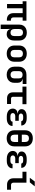

<svg xmlns="http://www.w3.org/2000/svg" viewBox="2198 -3022 1005 5440"><g transform="rotate(90 2700.0 -302.5)"><path d="M537 5Q452 5 402.5 -45.5Q353 -96 353 -182V-442H215V0H94V-442H16V-550H566V-442H474V-182Q474 -147 492.5 -128Q511 -109 543 -109H567V5Z M678 180V-350Q678 -414 705.5 -461Q733 -508 784 -534Q835 -560 903 -560Q1005 -560 1066.5 -503Q1128 -446 1128 -350V-201Q1128 -104 1079 -47Q1030 10 947 10Q886 10 848 -20.5Q810 -51 802 -105H799L803 26V180ZM903 -98Q951 -98 976.5 -126Q1002 -154 1002 -206V-344Q1002 -396 976.5 -424Q951 -452 903 -452Q854 -452 828.5 -424Q803 -396 803 -344V-206Q803 -155 829 -126.5Q855 -98 903 -98Z M1500 9Q1394 9 1332 -50.5Q1270 -110 1270 -211V-339Q1270 -441 1332 -500Q1394 -559 1500 -559Q1606 -559 1668 -500Q1730 -441 1730 -339V-211Q1730 -110 1668 -50.5Q1606 9 1500 9ZM1500 -100Q1550 -100 1577.5 -127.5Q1605 -155 1605 -207V-343Q1605 -395 1577.5 -422.5Q1550 -450 1500 -450Q1450 -450 1422.5 -422.5Q1395 -395 1395 -343V-207Q1395 -155 1422.5 -127.5Q1450 -100 1500 -100Z M2099 10Q2029 10 1978 -17Q1927 -44 1898.5 -92.5Q1870 -141 1870 -206V-334Q1870 -399 1898.5 -447.5Q1927 -496 1978 -523Q2029 -550 2099 -550H2361V-443H2214V-440Q2267 -431 2297 -394Q2327 -357 2327 -299V-206Q2327 -141 2299 -92.5Q2271 -44 2219.5 -17Q2168 10 2099 10ZM2099 -99Q2148 -99 2175 -127.5Q2202 -156 2202 -206V-334Q2202 -391 2175 -416Q2148 -441 2099 -441Q2050 -441 2022.5 -412.5Q1995 -384 1995 -334V-206Q1995 -156 2022.5 -127.5Q2050 -99 2099 -99Z M2765 0Q2688 0 2642.5 -44.5Q2597 -89 2597 -165V-437H2435V-550H2932V-437H2723V-168Q2723 -144 2736.5 -128.5Q2750 -113 2774 -113H2927V0Z M3339 7H3275Q3210 7 3161 -14Q3112 -35 3084.5 -73Q3057 -111 3057 -161Q3057 -219 3093.5 -256.5Q3130 -294 3192 -296V-302Q3139 -305 3106 -335.5Q3073 -366 3073 -413Q3073 -479 3130.5 -518Q3188 -557 3282 -557H3332Q3426 -557 3481 -515.5Q3536 -474 3537 -403H3414Q3414 -428 3391.5 -442.5Q3369 -457 3332 -457H3282Q3243 -457 3220 -440.5Q3197 -424 3197 -394Q3197 -366 3219 -349Q3241 -332 3280 -332H3403V-233H3275Q3233 -233 3208.5 -214.5Q3184 -196 3184 -164Q3184 -132 3208.5 -113.5Q3233 -95 3275 -95H3339Q3380 -95 3404 -111.5Q3428 -128 3428 -156H3550Q3550 -81 3493 -37Q3436 7 3339 7Z M3900 10Q3795 10 3733.5 -48.5Q3672 -107 3672 -206V-514Q3672 -613 3733.5 -671.5Q3795 -730 3900 -730Q4005 -730 4066.5 -671.5Q4128 -613 4128 -515V-206Q4128 -107 4066.5 -48.5Q4005 10 3900 10ZM3797 -418H4003V-514Q4003 -566 3976.5 -593.5Q3950 -621 3900 -621Q3850 -621 3823.5 -593.5Q3797 -566 3797 -514ZM3900 -99Q3950 -99 3976.5 -126.5Q4003 -154 4003 -206V-313H3797V-206Q3797 -154 3823.5 -126.5Q3850 -99 3900 -99Z M4539 7H4475Q4410 7 4361 -14Q4312 -35 4284.5 -73Q4257 -111 4257 -161Q4257 -219 4293.5 -256.5Q4330 -294 4392 -296V-302Q4339 -305 4306 -335.5Q4273 -366 4273 -413Q4273 -479 4330.5 -518Q4388 -557 4482 -557H4532Q4626 -557 4681 -515.5Q4736 -474 4737 -403H4614Q4614 -428 4591.5 -442.5Q4569 -457 4532 -457H4482Q4443 -457 4420 -440.5Q4397 -424 4397 -394Q4397 -366 4419 -349Q4441 -332 4480 -332H4603V-233H4475Q4433 -233 4408.5 -214.5Q4384 -196 4384 -164Q4384 -132 4408.5 -113.5Q4433 -95 4475 -95H4539Q4580 -95 4604 -111.5Q4628 -128 4628 -156H4750Q4750 -81 4693 -37Q4636 7 4539 7Z M5212 0Q5131 0 5081.5 -49Q5032 -98 5032 -178V-437H4846V-550H5157V-178Q5157 -149 5174.5 -131Q5192 -113 5221 -113H5356V0ZM5017 -645 5123 -785H5261L5146 -645Z"/></g></svg>

Font: JetBrains Mono NL
Style: Bold
Weight: 700
Monospace: yes
Designer: Philipp Nurullin, Konstantin Bulenkov
Foundry: JetBrains
Version: Version 2.305; ttfautohint (v1.8.4.7-5d5b)